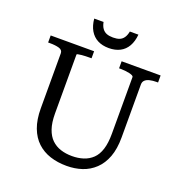

<svg xmlns="http://www.w3.org/2000/svg" viewBox="-157 -1035 1118 1180"><g transform="rotate(20 402.0 -444.5)"><path d="M231 -269Q231 -209 245 -168.5Q259 -128 284 -104Q309 -80 343 -69Q377 -58 418 -58Q458 -58 492 -69Q526 -80 551 -104Q576 -128 589 -169Q602 -210 602 -270V-642Q602 -647 594.5 -651Q587 -655 574 -658Q561 -661 546 -662.5Q531 -664 516 -664H506V-710H761V-664H750Q727 -664 707.5 -659.5Q688 -655 677 -644.5Q666 -634 666 -617V-270Q666 -195 646 -142Q626 -89 590 -55Q554 -21 507.5 -5.5Q461 10 407 10Q348 10 299 -6Q250 -22 214 -55.5Q178 -89 158 -142Q138 -195 138 -269V-628Q138 -650 114 -657Q90 -664 53 -664H42V-710H326V-664H317Q303 -664 287.5 -663.5Q272 -663 259.5 -661.5Q247 -660 239 -658.5Q231 -657 231 -654ZM403 -759Q445 -759 476 -775Q507 -791 525 -822.5Q543 -854 547 -899H491Q486 -873 475 -857.5Q464 -842 447.5 -835.5Q431 -829 406 -829Q381 -829 364 -835.5Q347 -842 335.5 -857.5Q324 -873 319 -899H258Q262 -854 280.5 -822.5Q299 -791 330 -775Q361 -759 403 -759Z"/></g></svg>

Font: Roboto Serif 28pt
Style: Regular
Weight: 400
Designer: Greg Gazdowicz
Foundry: Commercial Type
Version: Version 1.008